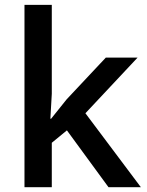

<svg xmlns="http://www.w3.org/2000/svg" viewBox="-20 -780 612 800"><path d="M192.9 -285.2 257.8 -366.2 420.9 -540H553.2L335.9 -308.1L566.9 0H432.1L258.8 -236.8L195.8 -185.1V0H82V-759.8H195.8V-389.2L189.9 -285.2Z"/></svg>

Font: f1_44652          
Style: Regular
Weight: 600
Foundry: Ascender Corporation
Version: Version 1.10